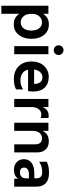

<svg xmlns="http://www.w3.org/2000/svg" viewBox="923 -1694 962 2848"><g transform="rotate(90 1404.0 -270.0)"><path d="M185 191H65V-507H185V-429Q239 -514 340 -514Q439 -514 497.5 -443Q556 -372 556 -256Q556 -142 497.5 -67.5Q439 7 339 7Q237 7 185 -76ZM311 -96Q365 -96 399 -137.5Q433 -179 433 -254Q433 -329 399 -370.5Q365 -412 313 -412Q261 -412 223 -373Q185 -334 185 -257Q185 -180 222 -138Q259 -96 311 -96Z M784 0H664V-507H784ZM796 -659Q796 -628 775 -607Q754 -586 724 -586Q694 -586 673 -607Q652 -628 652 -659Q652 -689 673 -710Q694 -731 724 -731Q754 -731 775 -710Q796 -689 796 -659Z M1306 -28Q1253 5 1153 5Q1032 5 962 -67Q892 -139 892 -253Q892 -374 958 -443Q1024 -512 1123 -512Q1222 -512 1280 -452Q1338 -392 1338 -277Q1338 -249 1331 -205H1013Q1026 -150 1067.5 -121Q1109 -92 1171 -92Q1251 -92 1306 -132ZM1126 -418Q1083 -418 1051.5 -386.5Q1020 -355 1011 -295H1224V-310Q1222 -359 1197.5 -388.5Q1173 -418 1126 -418Z M1568 0H1447L1448 -507H1568V-417Q1603 -511 1696 -511Q1717 -511 1730 -508V-392Q1707 -402 1679 -402Q1630 -402 1599 -362Q1568 -322 1568 -262Z M2241 0H2121V-312Q2121 -362 2097 -387.5Q2073 -413 2032 -413Q1985 -413 1953 -376.5Q1921 -340 1921 -272V0H1801V-507H1921V-420Q1964 -513 2077 -513Q2153 -513 2197 -467Q2241 -421 2241 -337Z M2540 -85Q2580 -85 2602.5 -108.5Q2625 -132 2625 -170V-218H2563Q2516 -218 2491 -198.5Q2466 -179 2466 -149Q2466 -85 2540 -85ZM2630 -61Q2595 4 2498 4Q2426 4 2383.5 -38Q2341 -80 2341 -144Q2341 -216 2395 -257Q2449 -298 2551 -298H2625V-329Q2625 -371 2603 -393Q2581 -415 2528 -415Q2447 -415 2379 -370V-481Q2436 -516 2543 -516Q2749 -516 2749 -324V0H2630Z"/></g></svg>

Font: Hind Vadodara SemiBold
Style: Regular
Weight: 600
Designer: Hitesh Malaviya
Foundry: Indian Type Foundry
Version: Version 1.001;PS 1.0;hotconv 1.0.86;makeotf.lib2.5.63406; tt